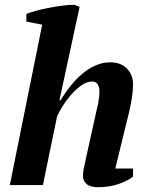

<svg xmlns="http://www.w3.org/2000/svg" viewBox="-20 -772 621 801"><path d="M90 -682V-714Q105 -720 128.5 -726.5Q152 -733 179.5 -738.5Q207 -744 236 -748Q265 -752 291 -752L312 -743L228 -354H233Q252 -386 275.5 -415Q299 -444 325 -465.5Q351 -487 380 -499.5Q409 -512 439 -512Q485 -512 510 -485.5Q535 -459 535 -420Q535 -393 530 -362Q525 -331 518 -302L461 -69H535V-35Q515 -19 476.5 -5Q438 9 389 9Q356 9 341 -4.5Q326 -18 326 -37Q326 -55 330.5 -74Q335 -93 340 -118L377 -285Q384 -316 389.5 -341.5Q395 -367 395 -390Q395 -408 387.5 -420Q380 -432 365 -432Q342 -432 319 -415.5Q296 -399 276 -376Q256 -353 240.5 -328Q225 -303 218 -286L159 0H21L156 -669Z"/></svg>

Font: PTSerif
Style: Bold Italic
Weight: 700
Italic angle: -12°
Designer: A.Korolkova, O.Umpeleva, V.Yefimov
Foundry: ParaType Ltd
Version: Version 1.000W OFL; ttfautohint (v1.2) -l 8 -r 50 -G 200 -x 